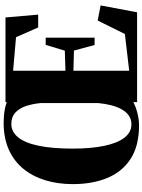

<svg xmlns="http://www.w3.org/2000/svg" viewBox="120 -914 804 1084"><g transform="rotate(-90 522.0 -372.0)"><path d="M487.5 -21.5Q461 -7 424.8 2Q388.5 11 356.5 11Q240 11 166.8 -36.8Q93.5 -84.5 59 -168.8Q24.5 -253 24.5 -362Q24.5 -447 46.2 -518.2Q68 -589.5 111 -642.2Q154 -695 218.5 -724Q283 -753 369 -753.5Q388.5 -753.5 409.5 -751.8Q430.5 -750 451 -746Q471.5 -742 487.5 -735.5V-743H965.5L981.5 -558.5H909L854 -683.5L664.5 -700V-404.5L778 -408L810.5 -516H851.5V-240H810L778.5 -356.5L664.5 -359.5V-44.5L872 -69L948 -222.5L1033.5 -206L994.5 0H487.5ZM362.5 -32Q390.5 -32 411.5 -46.8Q432.5 -61.5 447 -87.5Q461.5 -113.5 470 -147.5Q478.5 -181.5 482 -219.5V-545Q477.5 -591.5 464.8 -628.8Q452 -666 427.8 -688Q403.5 -710 364.5 -710Q319.5 -710 288.2 -671.2Q257 -632.5 241 -555.5Q225 -478.5 225 -362.5Q225 -260 240.5 -185.8Q256 -111.5 286.5 -71.8Q317 -32 362.5 -32Z"/></g></svg>

Font: Merriweather 96pt Black
Style: Regular
Weight: 900
Version: Version 2.100